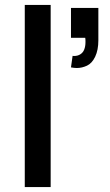

<svg xmlns="http://www.w3.org/2000/svg" viewBox="-20 -755 442 775"><path d="M80 0V-735H184.5V0ZM273 -529.5Q276 -529 279 -529Q293.5 -529 304.2 -535.8Q315 -542.5 320 -555.2Q325 -568 325 -585Q325 -587 325 -588.5Q325 -592 324.8 -595.5Q324.5 -599 324 -602.5H266.5V-723H377V-592.5Q377 -553 364.2 -526.2Q351.5 -499.5 331.2 -490Q311 -480.5 290.5 -480.5Q279.5 -480.5 266.5 -483Z"/></svg>

Font: Vela Sans SemBd
Style: Regular
Weight: 600
Designer: Principal design: Mikhail Sharanda - project Manrope.
Design modification: Ravid Balaliev
Foundry: Mikhail Sharanda
Version: Version 1.001